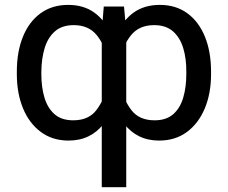

<svg xmlns="http://www.w3.org/2000/svg" viewBox="-20 -573 945 796"><path d="M401.9 203.1V-443.8L410.2 -545.9H494.1L503.4 -444.3V203.1ZM49.8 -265.6V-275.4Q49.8 -359.4 75.4 -421.6Q101.1 -483.9 148.7 -518.3Q196.3 -552.7 262.7 -552.7Q326.7 -552.7 370.8 -521Q415 -489.3 440.4 -429.7Q465.8 -370.1 472.7 -286.1V-256.3Q467.3 -192.9 451.7 -143.6Q436 -94.2 409.9 -60.1Q383.8 -25.9 347.4 -8.1Q311 9.8 264.2 9.8Q197.8 9.8 149.7 -25.6Q101.6 -61 75.7 -123.3Q49.8 -185.5 49.8 -265.6ZM151.4 -275.4V-265.6Q151.4 -211.9 164.3 -168.5Q177.2 -125 206.1 -99.6Q234.9 -74.2 283.7 -74.2Q346.7 -74.2 378.9 -115.7Q411.1 -157.2 424.8 -217.8V-324.7Q415 -385.3 381.3 -427Q347.7 -468.8 285.6 -468.8Q236.8 -468.8 207.5 -442.9Q178.2 -417 165 -373.3Q151.9 -329.6 151.4 -275.4ZM855 -275.4V-265.6Q855 -185.5 828.9 -123.3Q802.7 -61 754.6 -25.6Q706.5 9.8 639.6 9.8Q593.3 9.8 556.9 -8.1Q520.5 -25.9 494.6 -60.1Q468.8 -94.2 452.9 -143.6Q437 -192.9 431.2 -256.3V-286.1Q439 -370.1 464.4 -429.7Q489.7 -489.3 534.2 -521Q578.6 -552.7 642.6 -552.7Q709 -552.7 756.3 -518.3Q803.7 -483.9 829.3 -421.6Q855 -359.4 855 -275.4ZM752.4 -265.6V-275.4Q752.9 -329.6 739.7 -373.3Q726.6 -417 697.3 -442.9Q668 -468.8 619.1 -468.8Q557.1 -468.8 523.4 -427.2Q489.7 -385.7 479 -324.7V-217.8Q493.2 -157.2 525.4 -115.7Q557.6 -74.2 621.1 -74.2Q669.4 -74.2 698.2 -99.6Q727.1 -125 739.7 -168.5Q752.4 -211.9 752.4 -265.6Z"/></svg>

Font: Inter Variable
Style: Regular
Weight: 400
Designer: Rasmus Andersson
Foundry: rsms
Version: Version 4.001;git-9221beed3